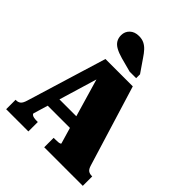

<svg xmlns="http://www.w3.org/2000/svg" viewBox="-263 -1139 1295 1295"><g transform="rotate(45 384.5 -491.5)"><path d="M171 -301H438L442 -215H169ZM288 -640 319 -610 169 -110Q169 -105 175 -100Q181 -95 192.5 -92.5Q204 -90 221 -90H231V0H19V-90H25Q44 -90 57 -101Q70 -112 79 -143L253 -713H514L691 -136Q699 -109 712 -99.5Q725 -90 746 -90H750V0H382V-90H394Q411 -90 422.5 -91Q434 -92 440 -94.5Q446 -97 446 -100ZM427 -898Q410 -924 392.5 -943Q375 -962 354 -972.5Q333 -983 304 -983Q263 -983 238.5 -959.5Q214 -936 214 -901Q214 -874 226 -854Q238 -834 263.5 -820Q289 -806 328 -795L429 -768H491V-805Z"/></g></svg>

Font: Roboto Serif Black
Style: Regular
Weight: 900
Designer: Greg Gazdowicz
Foundry: Commercial Type
Version: Version 1.008